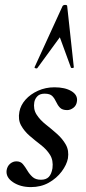

<svg xmlns="http://www.w3.org/2000/svg" viewBox="-20 -752 351 783"><path d="M254 -727 281 -478Q281 -475 275.5 -474.5Q270 -474 269 -477L224 -600L132 -474Q130 -472 125 -473.5Q120 -475 121 -478L235 -727Q238 -732 246 -732Q254 -732 254 -727ZM106 11Q63 11 33 -9Q3 -29 7 -58Q10 -75 21.5 -84.5Q33 -94 47 -94Q64 -94 73.5 -82.5Q83 -71 91.5 -56.5Q100 -42 112.5 -30.5Q125 -19 147 -19Q168 -19 179 -30.5Q190 -42 194 -66Q198 -98 184 -120.5Q170 -143 146.5 -161Q123 -179 101 -198Q79 -217 66 -240.5Q53 -264 59 -296Q64 -323 84 -345.5Q104 -368 135 -382Q166 -396 202 -396Q245 -396 271 -380.5Q297 -365 294 -340Q292 -322 279.5 -312.5Q267 -303 254 -303Q234 -303 224.5 -313Q215 -323 209 -336.5Q203 -350 193.5 -360Q184 -370 162 -370Q143 -370 133 -360Q123 -350 120 -336Q115 -307 129 -285Q143 -263 166.5 -244.5Q190 -226 212.5 -206Q235 -186 248.5 -162Q262 -138 257 -106Q252 -80 231.5 -52.5Q211 -25 179 -7Q147 11 106 11Z"/></svg>

Font: Cormorant Light SemiBold
Style: Italic
Weight: 600
Italic angle: -10°
Version: Version 4.000